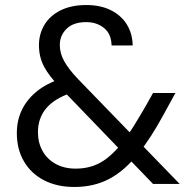

<svg xmlns="http://www.w3.org/2000/svg" viewBox="-20 -732 776 764"><path d="M589 0 222 -381Q176 -428 155.5 -466.5Q135 -505 135 -552Q135 -597 157 -633.5Q179 -670 221.5 -691Q264 -712 323 -712Q380 -712 421 -691.5Q462 -671 484.5 -635Q507 -599 508 -551H424Q423 -597 394 -620.5Q365 -644 323 -644Q272 -644 245 -617.5Q218 -591 218 -553Q218 -520 235.5 -488.5Q253 -457 289 -419L695 0ZM276 12Q207 12 155.5 -14.5Q104 -41 75.5 -89.5Q47 -138 47 -202Q47 -253 67 -294.5Q87 -336 126 -368Q165 -400 224 -419L252 -429L296 -374L262 -362Q195 -339 163 -300Q131 -261 131 -206Q131 -164 149.5 -131Q168 -98 202 -79.5Q236 -61 281 -61Q337 -61 380.5 -85.5Q424 -110 468 -166Q489 -193 511 -228.5Q533 -264 558 -307L589 -362H678L632 -278Q606 -230 580.5 -190.5Q555 -151 529 -119Q474 -51 413.5 -19.5Q353 12 276 12Z"/></svg>

Font: DM Sans 11pt
Style: Regular
Weight: 400
Version: Version 4.004;gftools[0.9.30]